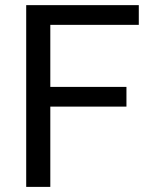

<svg xmlns="http://www.w3.org/2000/svg" viewBox="-20 -731 593 751"><path d="M474.6 -391.1V-314H176.8V0H82.5V-710.9H522.9V-633.8H176.8V-391.1Z"/></svg>

Font: Vazirmatn RD FD
Style: Regular
Weight: 400
Designer: Saber Rastikerdar
Foundry: Saber Rastikerdar
Version: Version 33.003